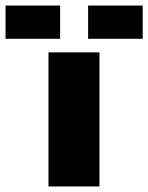

<svg xmlns="http://www.w3.org/2000/svg" viewBox="-103 -673 535 693"><path d="M256 0H72V-484H256ZM215 -653H412V-533H215ZM-83 -653H114V-533H-83Z"/></svg>

Font: Sarpanch ExtraBold
Style: Regular
Weight: 800
Designer: Manushi Parikh (Devanagari and Latin), Jyotish Sonowal (Devanagari)
Foundry: Indian Type Foundry
Version: Version 2.004;PS 1.0;hotconv 1.0.78;makeotf.lib2.5.61930; tt